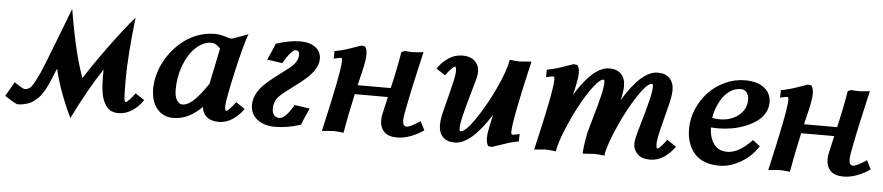

<svg xmlns="http://www.w3.org/2000/svg" viewBox="-72 -795 4987 1084"><g transform="rotate(5 2421.5 -253.5)"><path d="M506.8 -194.3Q506.8 -221.2 507.3 -235.4Q429.7 -120.6 344.2 53.7Q274.4 -90.8 245.1 -217.8Q240.2 -206.5 232.2 -186.8Q224.1 -167 219.2 -155Q214.4 -143.1 206.1 -125Q197.8 -106.9 191.2 -95.5Q184.6 -84 174.6 -69.1Q164.6 -54.2 155 -45.2Q145.5 -36.1 132.6 -25.9Q119.6 -15.6 105.7 -10.3Q91.8 -4.9 74.7 -1.2Q57.6 2.4 38.1 2.4Q9.3 -10.3 -33.2 -39.1L13.7 -120.1Q62.5 -86.9 71.8 -86.9Q96.7 -86.9 112.1 -107.4Q127.4 -127.9 154.8 -187.5Q166 -212.4 202.6 -305.9Q239.3 -399.4 270 -480.5L300.8 -561Q343.3 -305.7 392.6 -176.8Q438.5 -251 522 -365.2Q605.5 -479.5 661.6 -543Q636.2 -324.2 636.2 -188.5Q636.2 -112.3 638.4 -87.9Q640.6 -63.5 647.5 -63.5Q658.7 -63.5 699.2 -117.2L750.5 -83.5Q729 -49.3 691.7 -23.4Q654.3 2.4 610.8 2.4Q588.4 2.4 570.8 -5.9Q553.2 -14.2 542.2 -29.8Q531.2 -45.4 523.9 -63.5Q516.6 -81.5 512.9 -105.5Q509.3 -129.4 508.1 -149.7Q506.8 -169.9 506.8 -194.3Z M1180.7 2.4Q1135.7 2.4 1110.8 -19.3Q1085.9 -41 1085 -74.2Q1045.9 -36.6 1006.6 -17.1Q967.3 2.4 921.4 2.4Q864.7 2.4 830.1 -39.3Q795.4 -81.1 795.4 -152.3Q795.4 -198.2 810.5 -246.6Q825.7 -294.9 854.7 -338.4Q883.8 -381.8 922.1 -416Q960.4 -450.2 1011 -470.5Q1061.5 -490.7 1115.7 -490.7Q1143.6 -490.7 1173.3 -481.4Q1203.1 -472.2 1210.9 -472.2Q1214.4 -472.2 1219.7 -474.1L1304.7 -505.4Q1281.7 -446.3 1245.6 -285.6Q1209.5 -125 1209.5 -89.4Q1209.5 -63.5 1216.8 -63.5Q1228.5 -63.5 1269 -117.2L1319.8 -83.5Q1297.4 -48.8 1259.8 -23.2Q1222.2 2.4 1180.7 2.4ZM1112.3 -210.9 1109.9 -207.5Q1143.1 -364.3 1151.9 -410.6Q1127.4 -439 1100.6 -439Q1054.2 -439 1012.9 -400.1Q971.7 -361.3 947 -296.4Q922.4 -231.4 922.4 -158.7Q922.4 -121.1 934.8 -99.4Q947.3 -77.6 967.8 -77.6Q985.4 -77.6 1004.6 -89.1Q1023.9 -100.6 1043.5 -121.8Q1063 -143.1 1078.4 -163.3Q1093.8 -183.6 1112.3 -210.9Z M1518.6 -49.3Q1552.7 -49.3 1599.1 -129.9L1685.5 -117.2Q1661.6 -67.4 1644.5 -22.5Q1569.3 2.4 1499 2.4Q1436.5 2.4 1397.7 -28.3Q1358.9 -59.1 1358.9 -109.4Q1358.9 -147.5 1381.1 -184.8Q1403.3 -222.2 1463.4 -268.6L1550.3 -335.4Q1599.1 -373 1599.1 -412.1Q1599.1 -439 1579.6 -439Q1554.7 -439 1508.8 -359.4L1422.4 -372.1Q1439.9 -408.2 1462.9 -465.3Q1540.5 -490.7 1599.6 -490.7Q1653.3 -490.7 1685.8 -466.8Q1718.3 -442.9 1718.3 -400.9Q1718.3 -335.4 1621.1 -261.2L1535.2 -195.8Q1499.5 -168.5 1488.5 -145.5Q1477.5 -122.6 1478 -99.1Q1478 -75.7 1489.3 -62.5Q1500.5 -49.3 1518.6 -49.3Z M1945.8 -497.1 1966.8 -494.1Q1978 -477.1 1978 -450.7Q1978 -421.4 1969.2 -380.9Q1965.8 -365.2 1961.7 -347.4Q1957.5 -329.6 1952.1 -307.6Q1946.8 -285.6 1943.8 -272.5H2131.3Q2158.2 -387.2 2173.3 -480.5L2192.4 -488.3Q2193.4 -488.3 2207.8 -486.8Q2222.2 -485.4 2231.9 -485.4Q2254.9 -485.4 2297.9 -490.7Q2291.5 -461.9 2276.9 -398.4Q2262.2 -335 2256.1 -306.6Q2250 -278.3 2240 -230.5Q2230 -182.6 2221.7 -137.2V-137.7Q2217.3 -112.3 2217.3 -98.1Q2217.3 -80.1 2222.7 -71.8Q2228 -63.5 2240.2 -63.5Q2259.3 -63.5 2315.9 -101.1L2340.8 -51.3Q2308.1 -27.8 2268.1 -12.7Q2228 2.4 2191.4 2.4Q2141.1 2.4 2117.2 -22.2Q2093.3 -46.9 2093.3 -87.4Q2093.3 -105 2097.2 -122.1Q2101.6 -143.1 2119.6 -220.7H1932.1Q1903.8 -94.7 1887.7 2Q1846.2 -2.9 1829.1 -2.9L1765.1 2.4Q1843.8 -338.9 1843.8 -401.4Q1843.8 -418 1836.9 -418Q1830.6 -418 1795.9 -410.6L1796.9 -452.6Q1827.6 -458.5 1852.1 -465.6Q1876.5 -472.7 1902.8 -482.4Q1929.2 -492.2 1945.8 -497.1Z M2517.1 2.4Q2473.1 2.4 2449.7 -22.2Q2426.3 -46.9 2426.3 -89.8Q2426.3 -121.1 2435.5 -158.7Q2441.4 -183.1 2457.3 -243.9Q2473.1 -304.7 2481.4 -341.8Q2489.7 -378.9 2489.7 -397.9Q2489.7 -424.8 2482.4 -424.8Q2470.7 -424.8 2430.2 -371.1L2379.4 -404.8Q2401.9 -439.9 2438.5 -465.3Q2475.1 -490.7 2518.6 -490.7Q2565.9 -490.7 2590.1 -466.8Q2614.3 -442.9 2614.3 -409.2Q2614.3 -390.6 2609.9 -372.1Q2603.5 -346.7 2582.8 -275.4Q2562 -204.1 2550.3 -155Q2538.6 -106 2538.6 -80.6Q2538.6 -63.5 2543.9 -63.5Q2571.8 -63.5 2626 -142.6Q2680.2 -221.7 2727.3 -322Q2774.4 -422.4 2785.6 -482.4Q2786.6 -487.3 2787.1 -490.2Q2828.6 -485.4 2845.2 -485.4L2909.7 -490.7Q2831.1 -152.3 2831.1 -86.9Q2831.1 -70.3 2837.9 -70.3Q2848.6 -70.3 2878.9 -77.6L2877.9 -35.6Q2846.7 -29.8 2821.3 -22.2Q2795.9 -14.6 2770.8 -5.4Q2745.6 3.9 2729 8.8L2708 5.9Q2696.8 -9.8 2696.8 -37.6Q2696.8 -65.9 2705.6 -107.4Q2712.4 -141.1 2720.2 -172.9Q2609.9 2.4 2517.1 2.4Z M3626 -490.7Q3669.9 -490.7 3693.6 -466.1Q3717.3 -441.4 3717.3 -398.4Q3717.3 -372.1 3707.5 -329.1Q3701.7 -304.2 3686 -244.1Q3670.4 -184.1 3662.1 -146.7Q3653.8 -109.4 3653.8 -90.3Q3653.8 -63.5 3660.6 -63.5Q3672.4 -63.5 3712.4 -117.7L3764.2 -83.5Q3740.7 -47.9 3704.3 -22.7Q3668 2.4 3624 2.4Q3577.6 2.4 3553.2 -21.7Q3528.8 -45.9 3528.8 -79.1Q3528.8 -97.2 3533.7 -116.2Q3541 -146 3560.8 -214.1Q3580.6 -282.2 3592.8 -332.3Q3605 -382.3 3605 -407.7Q3605 -424.8 3599.1 -424.8Q3571.8 -424.8 3520.8 -347.4Q3469.7 -270 3425.3 -171.4Q3380.9 -72.8 3367.7 -10.7Q3367.2 -6.3 3367.2 2.4Q3326.2 -2.4 3306.6 -2.4L3243.2 2Q3243.2 -35.6 3258.8 -116.2Q3265.1 -140.6 3285.9 -212.4Q3306.6 -284.2 3318.4 -333.3Q3330.1 -382.3 3330.1 -407.7Q3330.1 -424.8 3324.7 -424.8Q3304.2 -424.8 3267.3 -376.2Q3230.5 -327.6 3195.1 -261.2Q3159.7 -194.8 3130.1 -122.8Q3100.6 -50.8 3092.3 -5.9H3091.8Q3091.8 -4.4 3091.6 -2Q3091.3 0.5 3090.8 2Q3049.3 -2.9 3032.7 -2.9L2968.3 2.4Q3047.4 -334 3047.4 -401.4Q3047.4 -418 3040 -418Q3033.2 -418 2999.5 -410.6L3000 -452.6Q3030.8 -458.5 3055.7 -465.8Q3080.6 -473.1 3106.4 -482.7Q3132.3 -492.2 3148.9 -497.1L3170.4 -494.1Q3181.6 -477.1 3181.6 -450.7Q3181.6 -423.3 3172.4 -380.9Q3164.6 -343.8 3160.2 -325.2Q3261.7 -490.7 3351.6 -490.7Q3395.5 -490.7 3418.9 -466.1Q3442.4 -441.4 3442.4 -398.4Q3442.4 -370.1 3433.1 -329.1Q3431.2 -322.8 3430.7 -318.4Q3534.7 -490.7 3626 -490.7Z M4194.3 -158.2 4235.8 -127Q4217.3 -97.2 4187.5 -69.1Q4157.7 -41 4111.3 -19.3Q4064.9 2.4 4017.6 2.4Q3922.9 2.4 3876 -50.8Q3829.1 -104 3829.1 -190.9Q3829.1 -248.5 3852.5 -303.5Q3876 -358.4 3914.8 -399.4Q3953.6 -440.4 4007.8 -465.6Q4062 -490.7 4120.6 -490.7Q4191.4 -490.7 4230.2 -459.7Q4269 -428.7 4269 -377.9Q4269 -344.2 4252 -315.7Q4234.9 -287.1 4206.5 -267.6Q4178.2 -248 4141.8 -233.9Q4105.5 -219.7 4066.9 -213.4Q4028.3 -207 3990.7 -207Q3970.7 -207 3951.2 -208.5Q3953.6 -149.9 3979 -114.7Q4004.4 -79.6 4056.6 -79.6Q4119.6 -79.6 4194.3 -158.2ZM4101.1 -439Q4071.3 -439 4045.4 -423.3Q4019.5 -407.7 4001.5 -382.1Q3983.4 -356.4 3971.2 -325.9Q3959 -295.4 3954.1 -263.2Q3976.1 -258.8 3997.6 -258.8Q4060.1 -258.8 4103.5 -293.5Q4147 -328.1 4147 -382.3Q4147 -405.8 4135.7 -422.4Q4124.5 -439 4101.1 -439Z M4475.6 -497.1 4496.6 -494.1Q4507.8 -477.1 4507.8 -450.7Q4507.8 -421.4 4499 -380.9Q4495.6 -365.2 4491.5 -347.4Q4487.3 -329.6 4481.9 -307.6Q4476.6 -285.6 4473.6 -272.5H4661.1Q4688 -387.2 4703.1 -480.5L4722.2 -488.3Q4723.1 -488.3 4737.5 -486.8Q4752 -485.4 4761.7 -485.4Q4784.7 -485.4 4827.6 -490.7Q4821.3 -461.9 4806.6 -398.4Q4792 -335 4785.9 -306.6Q4779.8 -278.3 4769.8 -230.5Q4759.8 -182.6 4751.5 -137.2V-137.7Q4747.1 -112.3 4747.1 -98.1Q4747.1 -80.1 4752.4 -71.8Q4757.8 -63.5 4770 -63.5Q4789.1 -63.5 4845.7 -101.1L4870.6 -51.3Q4837.9 -27.8 4797.9 -12.7Q4757.8 2.4 4721.2 2.4Q4670.9 2.4 4647 -22.2Q4623 -46.9 4623 -87.4Q4623 -105 4627 -122.1Q4631.3 -143.1 4649.4 -220.7H4461.9Q4433.6 -94.7 4417.5 2Q4376 -2.9 4358.9 -2.9L4294.9 2.4Q4373.5 -338.9 4373.5 -401.4Q4373.5 -418 4366.7 -418Q4360.4 -418 4325.7 -410.6L4326.7 -452.6Q4357.4 -458.5 4381.8 -465.6Q4406.2 -472.7 4432.6 -482.4Q4459 -492.2 4475.6 -497.1Z"/></g></svg>

Font: Flanker
Style: Bold Italic
Weight: 700
Italic angle: -12°
Designer: Flanker
Version: Version 2.000